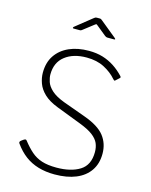

<svg xmlns="http://www.w3.org/2000/svg" viewBox="-139 -1042 895 1140"><g transform="rotate(15 309.0 -472.0)"><path d="M500 -627Q470 -662 424 -686Q378 -710 315 -710Q233 -710 182.5 -670.5Q132 -631 132 -557Q132 -538 140 -513Q148 -488 174.5 -463.5Q201 -439 254 -419L392 -369Q481 -337 517 -291Q553 -245 553 -182Q553 -121 523.5 -78Q494 -35 439.5 -12.5Q385 10 309 10Q254 10 208.5 -3.5Q163 -17 127 -44Q91 -71 61 -113Q57 -118 58.5 -123Q60 -128 67 -133L78 -141Q86 -146 90 -146Q94 -146 98 -141Q126 -105 154 -80.5Q182 -56 218.5 -44Q255 -32 309 -32Q398 -32 452.5 -66Q507 -100 507 -180Q507 -210 496.5 -234Q486 -258 458 -279.5Q430 -301 375 -322L224 -380Q170 -401 140 -429.5Q110 -458 98 -491Q86 -524 86 -556Q86 -619 115.5 -662.5Q145 -706 197 -729Q249 -752 318 -752Q365 -752 403 -740.5Q441 -729 474 -707.5Q507 -686 535 -656Q538 -653 539 -649.5Q540 -646 535 -642L513 -622Q509 -619 507 -620.5Q505 -622 500 -627ZM387 -862 328 -910Q321 -916 319 -916Q317 -916 309 -910L247 -862Q242 -858 239.5 -857Q237 -856 232 -856H195Q190 -856 189.5 -859Q189 -862 193 -866L292 -945Q297 -949 301 -951.5Q305 -954 312 -954H330Q336 -954 339.5 -951Q343 -948 346 -946L444 -866Q456 -856 443 -856H402Q398 -856 394.5 -857.5Q391 -859 387 -862Z"/></g></svg>

Font: Libre Franklin Thin Thin
Style: Regular
Weight: 250
Version: Version 3.000